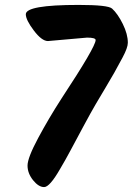

<svg xmlns="http://www.w3.org/2000/svg" viewBox="-20 -761 540 781"><path d="M334 -608 175 -594Q150 -594 117.5 -637Q85 -680 85 -703Q85 -741 300 -741Q420 -741 436 -726Q459 -705 479.5 -663.5Q500 -622 500 -587Q500 -567 478.5 -527Q457 -487 445 -465.5Q433 -444 410.5 -406.5Q388 -369 369.5 -337.5Q351 -306 319 -246.5Q287 -187 266.5 -148.5Q246 -110 224 -73Q182 0 159.5 0Q137 0 114.5 -28Q92 -56 92 -87.5Q92 -119 135.5 -200Q179 -281 230 -360Q369 -571 369 -598Q369 -608 334 -608Z"/></svg>

Font: Kalam
Style: Bold
Weight: 700
Version: Version 2.001;PS 1.0;hotconv 1.0.79;makeotf.lib2.5.61930; tt